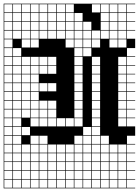

<svg xmlns="http://www.w3.org/2000/svg" viewBox="-20 -785 754 1043"><path d="M0 238.1V-765.1H714.3V-761.9H669.8V-717.5H714.3V-714.3H669.8V-669.8H714.3V-666.7H669.8V-622.2H714.3V-619H669.8V-574.6H714.3V-523.8H669.8V-479.4H714.3V-476.2H669.8V-431.7H714.3V-428.6H669.8V-384.1H714.3V-381H669.8V-336.5H714.3V-333.3H669.8V-288.9H714.3V-285.7H669.8V-241.3H714.3V-238.1H669.8V-193.7H714.3V-190.5H669.8V-146H714.3V-142.9H669.8V-98.4H714.3V-47.6H669.8V-3.2H714.3V0H669.8V44.4H714.3V47.6H669.8V92.1H714.3V95.2H669.8V139.7H714.3V142.9H669.8V187.3H714.3V190.5H669.8V234.9H714.3V238.1ZM622.2 -717.5H666.7V-761.9H622.2ZM574.6 -717.5H619V-761.9H574.6ZM527 -717.5H571.4V-761.9H527ZM479.4 -717.5H523.8V-761.9H479.4ZM336.5 -717.5H381V-761.9H336.5ZM288.9 -717.5H333.3V-761.9H288.9ZM241.3 -717.5H285.7V-761.9H241.3ZM193.7 -717.5H238.1V-761.9H193.7ZM146 -717.5H190.5V-761.9H146ZM98.4 -717.5H142.9V-761.9H98.4ZM50.8 -717.5H95.2V-761.9H50.8ZM3.2 -717.5H47.6V-761.9H3.2ZM241.3 -669.8H285.7V-714.3H241.3ZM384.1 -669.8H428.6V-714.3H384.1ZM193.7 -669.8H238.1V-714.3H193.7ZM3.2 -669.8H47.6V-714.3H3.2ZM622.2 -669.8H666.7V-714.3H622.2ZM98.4 -669.8H142.9V-714.3H98.4ZM146 -669.8H190.5V-714.3H146ZM336.5 -669.8H381V-714.3H336.5ZM574.6 -669.8H619V-714.3H574.6ZM527 -669.8H571.4V-714.3H527ZM288.9 -669.8H333.3V-714.3H288.9ZM50.8 -669.8H95.2V-714.3H50.8ZM384.1 -622.2H428.6V-666.7H384.1ZM193.7 -622.2H238.1V-666.7H193.7ZM98.4 -622.2H142.9V-666.7H98.4ZM3.2 -622.2H47.6V-666.7H3.2ZM622.2 -622.2H666.7V-666.7H622.2ZM146 -622.2H190.5V-666.7H146ZM574.6 -622.2H619V-666.7H574.6ZM431.7 -622.2H476.2V-666.7H431.7ZM336.5 -622.2H381V-666.7H336.5ZM527 -622.2H571.4V-666.7H527ZM241.3 -622.2H285.7V-666.7H241.3ZM50.8 -622.2H95.2V-666.7H50.8ZM288.9 -622.2H333.3V-666.7H288.9ZM50.8 -574.6H95.2V-619H50.8ZM288.9 -574.6H333.3V-619H288.9ZM479.4 -574.6H523.8V-619H479.4ZM527 -574.6H571.4V-619H527ZM336.5 -574.6H381V-619H336.5ZM241.3 -574.6H285.7V-619H241.3ZM574.6 -574.6H619V-619H574.6ZM431.7 -574.6H476.2V-619H431.7ZM146 -574.6H190.5V-619H146ZM622.2 -574.6H666.7V-619H622.2ZM3.2 -574.6H47.6V-619H3.2ZM193.7 -574.6H238.1V-619H193.7ZM384.1 -574.6H428.6V-619H384.1ZM98.4 -574.6H142.9V-619H98.4ZM47.6 -571.4H3.2V-527H47.6ZM98.4 -527H142.9V-571.4H98.4ZM384.1 -527H428.6V-571.4H384.1ZM431.7 -527H476.2V-571.4H431.7ZM336.5 -527H381V-571.4H336.5ZM479.4 -527H523.8V-571.4H479.4ZM574.6 -527H619V-571.4H574.6ZM146 -527H190.5V-571.4H146ZM622.2 -527H666.7V-571.4H622.2ZM384.1 -479.4H428.6V-523.8H384.1ZM431.7 -479.4H476.2V-523.8H431.7ZM50.8 -479.4H95.2V-523.8H50.8ZM3.2 -479.4H47.6V-523.8H3.2ZM98.4 -431.7H142.9V-476.2H98.4ZM384.1 -431.7H428.6V-476.2H384.1ZM479.4 -431.7H523.8V-476.2H479.4ZM50.8 -431.7H95.2V-476.2H50.8ZM241.3 -431.7H285.7V-476.2H241.3ZM146 -431.7H190.5V-476.2H146ZM622.2 -431.7H666.7V-476.2H622.2ZM3.2 -431.7H47.6V-476.2H3.2ZM193.7 -431.7H238.1V-476.2H193.7ZM98.4 -384.1H142.9V-428.6H98.4ZM384.1 -384.1H428.6V-428.6H384.1ZM479.4 -384.1H523.8V-428.6H479.4ZM50.8 -384.1H95.2V-428.6H50.8ZM241.3 -384.1H285.7V-428.6H241.3ZM146 -384.1H190.5V-428.6H146ZM622.2 -384.1H666.7V-428.6H622.2ZM3.2 -384.1H47.6V-428.6H3.2ZM193.7 -384.1H238.1V-428.6H193.7ZM3.2 -336.5H47.6V-381H3.2ZM50.8 -336.5H95.2V-381H50.8ZM622.2 -336.5H666.7V-381H622.2ZM384.1 -336.5H428.6V-381H384.1ZM479.4 -336.5H523.8V-381H479.4ZM98.4 -336.5H142.9V-381H98.4ZM146 -336.5H190.5V-381H146ZM50.8 -288.9H95.2V-333.3H50.8ZM193.7 -288.9H238.1V-333.3H193.7ZM622.2 -288.9H666.7V-333.3H622.2ZM384.1 -288.9H428.6V-333.3H384.1ZM98.4 -288.9H142.9V-333.3H98.4ZM479.4 -288.9H523.8V-333.3H479.4ZM3.2 -288.9H47.6V-333.3H3.2ZM241.3 -288.9H285.7V-333.3H241.3ZM146 -288.9H190.5V-333.3H146ZM50.8 -241.3H95.2V-285.7H50.8ZM384.1 -241.3H428.6V-285.7H384.1ZM3.2 -241.3H47.6V-285.7H3.2ZM622.2 -241.3H666.7V-285.7H622.2ZM98.4 -241.3H142.9V-285.7H98.4ZM479.4 -241.3H523.8V-285.7H479.4ZM146 -241.3H190.5V-285.7H146ZM241.3 -193.7H285.7V-238.1H241.3ZM146 -193.7H190.5V-238.1H146ZM479.4 -193.7H523.8V-238.1H479.4ZM98.4 -193.7H142.9V-238.1H98.4ZM50.8 -193.7H95.2V-238.1H50.8ZM622.2 -193.7H666.7V-238.1H622.2ZM193.7 -193.7H238.1V-238.1H193.7ZM384.1 -193.7H428.6V-238.1H384.1ZM3.2 -193.7H47.6V-238.1H3.2ZM384.1 -146H428.6V-190.5H384.1ZM146 -146H190.5V-190.5H146ZM50.8 -146H95.2V-190.5H50.8ZM241.3 -146H285.7V-190.5H241.3ZM479.4 -146H523.8V-190.5H479.4ZM98.4 -146H142.9V-190.5H98.4ZM622.2 -146H666.7V-190.5H622.2ZM3.2 -146H47.6V-190.5H3.2ZM193.7 -146H238.1V-190.5H193.7ZM146 -98.4H190.5V-142.9H146ZM241.3 -98.4H285.7V-142.9H241.3ZM479.4 -98.4H523.8V-142.9H479.4ZM336.5 -98.4H381V-142.9H336.5ZM50.8 -98.4H95.2V-142.9H50.8ZM622.2 -98.4H666.7V-142.9H622.2ZM3.2 -98.4H47.6V-142.9H3.2ZM193.7 -98.4H238.1V-142.9H193.7ZM384.1 -98.4H428.6V-142.9H384.1ZM288.9 -98.4H333.3V-142.9H288.9ZM479.4 -50.8H523.8V-95.2H479.4ZM98.4 -50.8H142.9V-95.2H98.4ZM431.7 -50.8H476.2V-95.2H431.7ZM50.8 -50.8H95.2V-95.2H50.8ZM3.2 -50.8H47.6V-95.2H3.2ZM384.1 -3.2H428.6V-47.6H384.1ZM146 -3.2H190.5V-47.6H146ZM479.4 -3.2H523.8V-47.6H479.4ZM527 -3.2H571.4V-47.6H527ZM3.2 -3.2H47.6V-47.6H3.2ZM431.7 -3.2H476.2V-47.6H431.7ZM193.7 -3.2H238.1V-47.6H193.7ZM50.8 -3.2H95.2V-47.6H50.8ZM336.5 44.4H381V0H336.5ZM622.2 44.4H666.7V0H622.2ZM241.3 44.4H285.7V0H241.3ZM431.7 44.4H476.2V0H431.7ZM50.8 44.4H95.2V0H50.8ZM146 44.4H190.5V0H146ZM98.4 44.4H142.9V0H98.4ZM574.6 44.4H619V0H574.6ZM479.4 44.4H523.8V0H479.4ZM527 44.4H571.4V0H527ZM3.2 44.4H47.6V0H3.2ZM384.1 44.4H428.6V0H384.1ZM193.7 44.4H238.1V0H193.7ZM288.9 44.4H333.3V0H288.9ZM3.2 92.1H47.6V47.6H3.2ZM146 92.1H190.5V47.6H146ZM241.3 92.1H285.7V47.6H241.3ZM431.7 92.1H476.2V47.6H431.7ZM622.2 92.1H666.7V47.6H622.2ZM98.4 92.1H142.9V47.6H98.4ZM50.8 92.1H95.2V47.6H50.8ZM574.6 92.1H619V47.6H574.6ZM193.7 92.1H238.1V47.6H193.7ZM479.4 92.1H523.8V47.6H479.4ZM384.1 92.1H428.6V47.6H384.1ZM336.5 92.1H381V47.6H336.5ZM527 92.1H571.4V47.6H527ZM288.9 92.1H333.3V47.6H288.9ZM3.2 139.7H47.6V95.2H3.2ZM384.1 139.7H428.6V95.2H384.1ZM50.8 139.7H95.2V95.2H50.8ZM193.7 139.7H238.1V95.2H193.7ZM241.3 139.7H285.7V95.2H241.3ZM622.2 139.7H666.7V95.2H622.2ZM527 139.7H571.4V95.2H527ZM146 139.7H190.5V95.2H146ZM336.5 139.7H381V95.2H336.5ZM479.4 139.7H523.8V95.2H479.4ZM288.9 139.7H333.3V95.2H288.9ZM431.7 139.7H476.2V95.2H431.7ZM98.4 139.7H142.9V95.2H98.4ZM574.6 139.7H619V95.2H574.6ZM431.7 187.3H476.2V142.9H431.7ZM574.6 187.3H619V142.9H574.6ZM3.2 187.3H47.6V142.9H3.2ZM479.4 187.3H523.8V142.9H479.4ZM288.9 187.3H333.3V142.9H288.9ZM336.5 187.3H381V142.9H336.5ZM622.2 187.3H666.7V142.9H622.2ZM527 187.3H571.4V142.9H527ZM146 187.3H190.5V142.9H146ZM241.3 187.3H285.7V142.9H241.3ZM193.7 187.3H238.1V142.9H193.7ZM384.1 187.3H428.6V142.9H384.1ZM50.8 187.3H95.2V142.9H50.8ZM98.4 187.3H142.9V142.9H98.4ZM479.4 234.9H523.8V190.5H479.4ZM288.9 234.9H333.3V190.5H288.9ZM574.6 234.9H619V190.5H574.6ZM3.2 234.9H47.6V190.5H3.2ZM622.2 234.9H666.7V190.5H622.2ZM384.1 234.9H428.6V190.5H384.1ZM527 234.9H571.4V190.5H527ZM241.3 234.9H285.7V190.5H241.3ZM193.7 234.9H238.1V190.5H193.7ZM98.4 234.9H142.9V190.5H98.4ZM146 234.9H190.5V190.5H146ZM336.5 234.9H381V190.5H336.5ZM50.8 234.9H95.2V190.5H50.8ZM431.7 234.9H476.2V190.5H431.7Z"/></svg>

Font: Jacquard 12 Charted
Style: Regular
Weight: 400
Designer: Sarah Cadigan-Fried
Version: Version 1.000